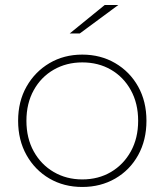

<svg xmlns="http://www.w3.org/2000/svg" viewBox="-20 -740 654 763"><path d="M307 3Q234 3 176.5 -30.5Q119 -64 85.5 -123.5Q52 -183 52 -260Q52 -337 85.5 -396Q119 -455 176.5 -489Q234 -523 307 -523Q380 -523 438 -489Q496 -455 529 -396Q562 -337 562 -260Q562 -183 529 -123.5Q496 -64 438 -30.5Q380 3 307 3ZM307 -27Q371 -27 421 -56.5Q471 -86 500 -138.5Q529 -191 529 -260Q529 -329 500 -381.5Q471 -434 421 -463Q371 -492 307 -492Q244 -492 193.5 -463Q143 -434 114 -381.5Q85 -329 85 -260Q85 -191 114 -138.5Q143 -86 193.5 -56.5Q244 -27 307 -27ZM257 -607 396 -720H450L297 -607Z"/></svg>

Font: Montserrat ExtraLight
Style: Regular
Weight: 200
Designer: Julieta Ulanovsky
Foundry: Julieta Ulanovsky
Version: Version 9.000; ttfautohint (v1.8.4.7-5d5b)